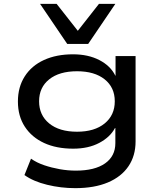

<svg xmlns="http://www.w3.org/2000/svg" viewBox="-20 -788 834 997"><path d="M371 189Q296 189 224.5 171.5Q153 154 107 121L141 36Q171 57 209.5 70Q248 83 290 90.5Q332 98 374 98Q472 98 525.5 60.5Q579 23 579 -45V-123H577Q552 -76 495.5 -46Q439 -16 360 -16Q273 -16 209 -45.5Q145 -75 109 -130Q73 -185 73 -261Q73 -336 108.5 -391.5Q144 -447 208.5 -476.5Q273 -506 359 -506Q438 -506 496 -476Q554 -446 579 -395H580V-497H684V-54Q684 21 647 75.5Q610 130 540 159.5Q470 189 371 189ZM380 -104Q471 -104 523.5 -147Q576 -190 576 -262Q576 -334 523.5 -376Q471 -418 380 -418Q288 -418 235.5 -376Q183 -334 183 -262Q183 -190 235.5 -147Q288 -104 380 -104ZM329 -560 188 -768H274L384 -628L494 -768H579L438 -560Z"/></svg>

Font: Nunito Sans 7pt Expanded Medium
Style: Regular
Weight: 500
Width: 7
Designer: Vernon Adams
Foundry: Vernon Adams
Version: Version 3.101;gftools[0.9.27]